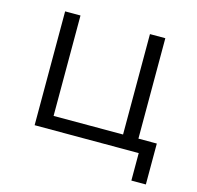

<svg xmlns="http://www.w3.org/2000/svg" viewBox="-97 -628 879 857"><g transform="rotate(15 342.0 -199.5)"><path d="M101 0V-526H172V-62H493V-526H564V-62H649V127H582V0H564Z"/></g></svg>

Font: Montserrat
Style: Regular
Weight: 400
Designer: Julieta Ulanovsky
Foundry: Julieta Ulanovsky
Version: Version 9.000; ttfautohint (v1.8.4.7-5d5b)